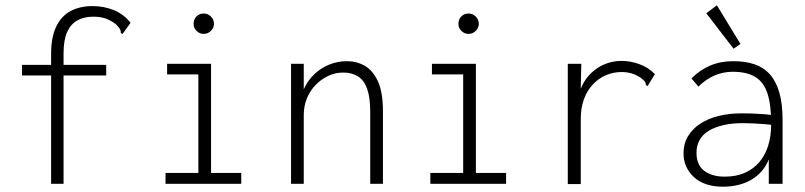

<svg xmlns="http://www.w3.org/2000/svg" viewBox="-20 -694 3040 725"><path d="M173 -409H63V-449H173V-492Q173 -553 192 -593Q211 -633 246 -652Q281 -671 330 -671Q373 -671 410.5 -655.5Q448 -640 473 -608L448 -573L442 -565L436 -570Q437 -576 433.5 -583Q430 -590 418 -602Q399 -617 379 -624Q359 -631 332 -631Q297 -631 272 -617Q247 -603 233.5 -573Q220 -543 220 -492V-449H381V-409H220V0H173Z M605 0V-41H729V-413H611V-453H777V-41H891V0ZM749 -566Q734 -566 722.5 -577Q711 -588 711 -604Q711 -621 722 -632Q733 -643 749 -643Q765 -643 776.5 -631.5Q788 -620 788 -604Q788 -589 776.5 -577.5Q765 -566 749 -566Z M1079 0V-453H1127V-357Q1142 -390 1166.5 -413.5Q1191 -437 1223 -450Q1255 -463 1290 -463Q1327 -463 1357.5 -445.5Q1388 -428 1407 -387Q1426 -346 1426 -273V0H1378V-271Q1378 -327 1366 -359.5Q1354 -392 1331 -406Q1308 -420 1276 -420Q1246 -420 1219.5 -407.5Q1193 -395 1172 -373.5Q1151 -352 1139 -323Q1127 -294 1127 -259V0Z M1605 0V-41H1729V-413H1611V-453H1777V-41H1891V0ZM1749 -566Q1734 -566 1722.5 -577Q1711 -588 1711 -604Q1711 -621 1722 -632Q1733 -643 1749 -643Q1765 -643 1776.5 -631.5Q1788 -620 1788 -604Q1788 -589 1776.5 -577.5Q1765 -566 1749 -566Z M2124 -453H2175L2172 -320L2164 -327Q2170 -359 2185.5 -384.5Q2201 -410 2223.5 -428Q2246 -446 2272.5 -455Q2299 -464 2327 -464Q2361 -464 2395 -451.5Q2429 -439 2453 -414L2430 -377L2426 -369L2419 -373Q2419 -380 2415 -386Q2411 -392 2397 -402Q2379 -413 2362.5 -417.5Q2346 -422 2327 -422Q2296 -422 2268 -410Q2240 -398 2218.5 -375Q2197 -352 2185 -319.5Q2173 -287 2173 -245V1H2124Z M2711 11Q2639 11 2600 -25.5Q2561 -62 2561 -115Q2561 -151 2577.5 -179Q2594 -207 2623.5 -226.5Q2653 -246 2693 -256Q2733 -266 2779 -266Q2796 -266 2815.5 -265.5Q2835 -265 2856.5 -263.5Q2878 -262 2899 -259L2903 -221Q2885 -224 2864 -225.5Q2843 -227 2822.5 -228Q2802 -229 2785 -229Q2744 -229 2711.5 -221.5Q2679 -214 2656 -200Q2633 -186 2621.5 -165Q2610 -144 2610 -117Q2610 -95 2617 -78Q2624 -61 2638 -50Q2652 -39 2671.5 -33Q2691 -27 2717 -27Q2759 -27 2791.5 -41Q2824 -55 2846.5 -81Q2869 -107 2880.5 -143.5Q2892 -180 2892 -226Q2892 -298 2878 -341Q2864 -384 2832 -403.5Q2800 -423 2746 -423Q2712 -423 2679.5 -409.5Q2647 -396 2617 -367L2591 -398Q2623 -430 2662 -446.5Q2701 -463 2748 -463Q2794 -463 2828.5 -451.5Q2863 -440 2886.5 -414Q2910 -388 2922.5 -345.5Q2935 -303 2935 -241V0H2883V-92Q2873 -67 2856 -47.5Q2839 -28 2816.5 -15Q2794 -2 2767 4.5Q2740 11 2711 11ZM2750 -510 2647 -644 2687 -674 2776 -528Z"/></svg>

Font: Inconsolata Light
Style: Regular
Weight: 300
Designer: Raph Levien, Cyreal, Brenton Simpson
Foundry: Raph Levien, Cyreal, Google
Version: Version 3.001